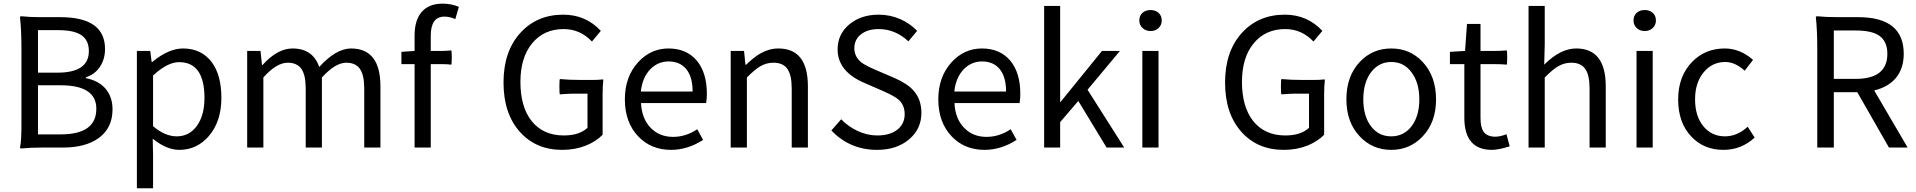

<svg xmlns="http://www.w3.org/2000/svg" viewBox="-20 -810 10519 1054"><path d="M97.7 4.9Q89.8 4.9 89.8 0Q98.6 -36.1 97.7 -146.5Q97.7 -168 97.7 -178.7V-357.4V-537.1Q97.7 -645.5 89.8 -715.8Q89.8 -720.7 97.7 -720.7Q141.6 -715.8 204.1 -715.8H310.5Q556.6 -715.8 556.6 -541Q556.6 -486.3 529.3 -444.3Q501 -401.4 451.2 -385.7V-380.9Q518.6 -368.2 556.6 -326.2Q597.7 -280.3 597.7 -210Q597.7 -107.4 522.5 -52.7Q450.2 0 326.2 0H211.9Q144.5 0 97.7 4.9ZM188.5 -72.3H313.5Q508.8 -72.3 508.8 -212.9Q508.8 -341.8 313.5 -341.8H188.5V-207ZM188.5 -411.1H294.9Q467.8 -411.1 467.8 -529.3Q467.8 -590.8 424.8 -618.2Q384.8 -644.5 298.8 -644.5H188.5V-527.3Z M731.4 223.6V-153.3V-530.3H804.7L812.5 -469.7H815.4Q906.2 -543.9 984.4 -543.9Q1085 -543.9 1141.6 -469.7Q1195.3 -398.4 1195.3 -273.4Q1195.3 -142.6 1126 -62.5Q1060.5 12.7 964.8 12.7Q893.6 12.7 818.4 -48.8L820.3 43.9V223.6ZM950.2 -61.5Q1017.6 -61.5 1059.6 -117.2Q1102.5 -175.8 1102.5 -272.5Q1102.5 -468.8 962.9 -468.8Q899.4 -468.8 820.3 -395.5V-255.9V-117.2Q885.7 -61.5 950.2 -61.5Z M1336.9 0V-264.6V-530.3H1410.2L1418 -453.1H1420.9Q1502.9 -543.9 1585.9 -543.9Q1697.3 -543.9 1732.4 -442.4Q1825.2 -543.9 1907.2 -543.9Q2068.4 -543.9 2068.4 -335.9V0H1979.5V-324.2Q1979.5 -398.4 1955.6 -432.1Q1931.6 -465.8 1880.9 -465.8Q1821.3 -465.8 1747.1 -384.8V0H1658.2V-324.2Q1658.2 -398.4 1634.3 -432.1Q1610.4 -465.8 1559.6 -465.8Q1498 -465.8 1425.8 -384.8V0Z M2255.9 0V-228.5V-458H2183.6V-525.4L2255.9 -530.3V-615.2Q2255.9 -698.2 2293.9 -743.2Q2333 -790 2410.2 -790Q2457 -790 2499 -772.5L2479.5 -705.1Q2449.2 -718.8 2419.9 -718.8Q2344.7 -718.8 2344.7 -614.3V-530.3H2401.4Q2429.7 -530.3 2457 -533.2Q2460 -531.2 2460 -494.1Q2460 -457 2457 -455.1Q2436.5 -458 2401.4 -458H2344.7V0Z M3066.4 12.7Q2922.9 12.7 2835 -85Q2744.1 -185.5 2744.1 -356.9Q2744.1 -528.3 2836.9 -629.9Q2927.7 -729.5 3072.3 -729.5Q3195.3 -729.5 3278.3 -640.6L3229.5 -582Q3165 -650.4 3074.2 -650.4Q2965.8 -650.4 2901.4 -572.3Q2836.9 -494.1 2836.9 -360.4Q2836.9 -223.6 2898.4 -145.5Q2961.9 -66.4 3075.2 -66.4Q3160.2 -66.4 3205.1 -108.4V-295.9H3128.9Q3102.5 -295.9 3053.7 -292Q3050.8 -294.9 3050.8 -333.5Q3050.8 -372.1 3053.7 -376Q3102.5 -371.1 3170.9 -371.1H3229.5Q3266.6 -371.1 3288.1 -374Q3292 -374 3292 -371.1Q3288.1 -334 3288.1 -295.9V-220.7V-70.3Q3252 -33.2 3196.3 -10.7Q3136.7 12.7 3066.4 12.7Z M3664.1 12.7Q3554.7 12.7 3484.4 -60.5Q3410.2 -137.7 3410.2 -264.6Q3410.2 -388.7 3483.4 -468.8Q3552.7 -543.9 3649.4 -543.9Q3749 -543.9 3805.7 -476.6Q3860.4 -410.2 3860.4 -294.9Q3860.4 -269.5 3856.4 -244.1H3677.7H3499Q3502.9 -159.2 3551.3 -108.9Q3599.6 -58.6 3674.8 -58.6Q3745.1 -58.6 3807.6 -100.6L3839.8 -42Q3754.9 12.7 3664.1 12.7ZM3498 -307.6H3639.6H3782.2Q3782.2 -387.7 3747.6 -430.2Q3712.9 -472.7 3650.4 -472.7Q3591.8 -472.7 3549.8 -429.7Q3505.9 -383.8 3498 -307.6Z M3991.2 0V-264.6V-530.3H4064.5L4072.3 -454.1H4075.2Q4119.1 -497.1 4156.2 -517.6Q4203.1 -543.9 4252.9 -543.9Q4415 -543.9 4415 -335.9V0H4326.2V-324.2Q4326.2 -398.4 4302.2 -432.1Q4278.3 -465.8 4225.6 -465.8Q4186.5 -465.8 4152.3 -445.3Q4124 -428.7 4080.1 -384.8V0Z M4794.9 12.7Q4645.5 12.7 4543.9 -93.8L4597.7 -155.3Q4637.7 -114.3 4688.5 -90.8Q4741.2 -66.4 4795.9 -66.4Q4865.2 -66.4 4905.8 -98.1Q4946.3 -129.9 4946.3 -183.6Q4946.3 -233.4 4912.1 -263.7Q4890.6 -282.2 4827.1 -310.5L4775.4 -333L4723.6 -355.5Q4578.1 -418 4578.1 -539.1Q4578.1 -622.1 4642.1 -675.8Q4706.1 -729.5 4803.7 -729.5Q4865.2 -729.5 4921.9 -705.1Q4975.6 -681.6 5014.6 -640.6L4966.8 -583Q4894.5 -650.4 4803.7 -650.4Q4743.2 -650.4 4706.5 -621.6Q4669.9 -592.8 4669.9 -544.9Q4669.9 -499 4708 -467.8Q4730.5 -450.2 4788.1 -425.8L4890.6 -381.8Q4961.9 -350.6 4995.1 -312.5Q5038.1 -264.6 5038.1 -190.4Q5038.1 -103.5 4972.7 -46.9Q4904.3 12.7 4794.9 12.7Z M5384.8 12.7Q5275.4 12.7 5205.1 -60.5Q5130.9 -137.7 5130.9 -264.6Q5130.9 -388.7 5204.1 -468.8Q5273.4 -543.9 5370.1 -543.9Q5469.7 -543.9 5526.4 -476.6Q5581.1 -410.2 5581.1 -294.9Q5581.1 -269.5 5577.1 -244.1H5398.4H5219.7Q5223.6 -159.2 5272 -108.9Q5320.3 -58.6 5395.5 -58.6Q5465.8 -58.6 5528.3 -100.6L5560.5 -42Q5475.6 12.7 5384.8 12.7ZM5218.8 -307.6H5360.4H5502.9Q5502.9 -387.7 5468.3 -430.2Q5433.6 -472.7 5371.1 -472.7Q5312.5 -472.7 5270.5 -429.7Q5226.6 -383.8 5218.8 -307.6Z M5711.9 0V-388.7V-777.3H5799.8V-250H5801.8L6029.3 -530.3H6127.9L5950.2 -317.4L6151.4 0H6054.7L5899.4 -255.9L5799.8 -139.6V0Z M6251 0V-530.3H6339.8V-264.6V0ZM6295.9 -639.6Q6269.5 -639.6 6252 -656.2Q6234.4 -672.9 6234.4 -697.3Q6234.4 -723.6 6251.5 -739.3Q6268.6 -754.9 6295.9 -754.9Q6323.2 -754.9 6340.3 -739.3Q6357.4 -723.6 6357.4 -697.3Q6357.4 -671.9 6339.8 -656.2Q6323.2 -639.6 6295.9 -639.6Z M7027.3 12.7Q6883.8 12.7 6795.9 -85Q6705.1 -185.5 6705.1 -356.9Q6705.1 -528.3 6797.9 -629.9Q6888.7 -729.5 7033.2 -729.5Q7156.2 -729.5 7239.3 -640.6L7190.4 -582Q7126 -650.4 7035.2 -650.4Q6926.8 -650.4 6862.3 -572.3Q6797.9 -494.1 6797.9 -360.4Q6797.9 -223.6 6859.4 -145.5Q6922.9 -66.4 7036.1 -66.4Q7121.1 -66.4 7166 -108.4V-295.9H7089.8Q7063.5 -295.9 7014.6 -292Q7011.7 -294.9 7011.7 -333.5Q7011.7 -372.1 7014.6 -376Q7063.5 -371.1 7131.8 -371.1H7190.4Q7227.5 -371.1 7249 -374Q7252.9 -374 7252.9 -371.1Q7249 -334 7249 -295.9V-220.7V-70.3Q7212.9 -33.2 7157.2 -10.7Q7097.7 12.7 7027.3 12.7Z M7617.2 12.7Q7514.6 12.7 7445.3 -60.5Q7371.1 -137.7 7371.1 -265.1Q7371.1 -392.6 7445.3 -470.7Q7514.6 -543.9 7617.2 -543.9Q7720.7 -543.9 7789.1 -470.7Q7863.3 -391.6 7863.3 -264.6Q7863.3 -137.7 7789.1 -60.5Q7719.7 12.7 7617.2 12.7ZM7617.2 -61.5Q7686.5 -61.5 7729 -117.2Q7771.5 -172.9 7771.5 -264.6Q7771.5 -356.4 7728.5 -413.1Q7687.5 -469.7 7617.2 -469.7Q7548.8 -469.7 7506.3 -413.1Q7463.9 -356.4 7463.9 -264.6Q7463.9 -172.9 7505.9 -117.2Q7547.9 -61.5 7617.2 -61.5Z M8169.9 12.7Q8018.6 12.7 8018.6 -164.1V-458H7939.5V-525.4L8022.5 -530.3L8033.2 -678.7H8107.4V-530.3H8179.7Q8215.8 -530.3 8251 -533.2Q8253.9 -531.2 8253.9 -494.1Q8253.9 -457 8251 -455.1Q8224.6 -458 8179.7 -458H8107.4V-309.6V-162.1Q8107.4 -110.4 8125 -85.9Q8144.5 -59.6 8189.5 -59.6Q8214.8 -59.6 8250 -73.2L8267.6 -6.8Q8207 12.7 8169.9 12.7Z M8371.1 0V-388.7V-777.3H8460V-564.5L8457 -455.1Q8545.9 -543.9 8632.8 -543.9Q8794.9 -543.9 8794.9 -335.9V0H8706.1V-324.2Q8706.1 -398.4 8682.1 -432.1Q8658.2 -465.8 8605.5 -465.8Q8566.4 -465.8 8532.2 -445.3Q8503.9 -428.7 8460 -384.8V0Z M8963.9 0V-530.3H9052.7V-264.6V0ZM9008.8 -639.6Q8982.4 -639.6 8964.8 -656.2Q8947.3 -672.9 8947.3 -697.3Q8947.3 -723.6 8964.4 -739.3Q8981.4 -754.9 9008.8 -754.9Q9036.1 -754.9 9053.2 -739.3Q9070.3 -723.6 9070.3 -697.3Q9070.3 -671.9 9052.7 -656.2Q9036.1 -639.6 9008.8 -639.6Z M9441.4 12.7Q9333 12.7 9264.6 -60.5Q9192.4 -135.7 9192.4 -264.6Q9192.4 -391.6 9269.5 -470.7Q9340.8 -543.9 9448.2 -543.9Q9532.2 -543.9 9603.5 -481.4L9557.6 -421.9Q9504.9 -469.7 9451.2 -469.7Q9378.9 -469.7 9332 -412.6Q9285.2 -355.5 9285.2 -264.2Q9285.2 -172.9 9330.6 -117.2Q9376 -61.5 9449.2 -61.5Q9516.6 -61.5 9574.2 -114.3L9612.3 -54.7Q9539.1 12.7 9441.4 12.7Z M9956.1 0V-357.4V-537.1Q9956.1 -645.5 9948.2 -715.8Q9948.2 -720.7 9956.1 -720.7Q10002 -715.8 10068.4 -715.8H10180.7Q10430.7 -715.8 10430.7 -514.6Q10430.7 -433.6 10386.7 -380.9Q10344.7 -332 10268.6 -313.5L10452.1 0H10349.6L10175.8 -303.7H10046.9V0ZM10046.9 -377H10167Q10340.8 -377 10340.8 -514.6Q10340.8 -583 10295.9 -614.3Q10254.9 -642.6 10167 -642.6H10046.9V-509.8Z"/></svg>

Font: Bpmf GenSeki Gothic R
Style: R
Weight: 400
Foundry: But Ko
Version: Version 1.320